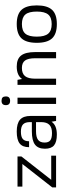

<svg xmlns="http://www.w3.org/2000/svg" viewBox="846 -1593 757 2489"><g transform="rotate(-90 1224.5 -348.5)"><path d="M138 -63H451V0H40V-50L343 -437H50V-500H441V-450Z M901 0 891 -59Q845 10 725 10Q628 10 584.5 -26.5Q541 -63 541 -144Q541 -233 594.5 -273.5Q648 -314 766 -314H886V-340Q886 -401 856.5 -428.5Q827 -456 762 -456Q695 -456 666.5 -431Q638 -406 638 -350H561Q561 -434 609 -472Q657 -510 764 -510Q869 -510 917.5 -467.5Q966 -425 966 -331V0ZM886 -260H768Q691 -260 656 -233.5Q621 -207 621 -149Q621 -97 649.5 -75Q678 -53 744 -53Q816 -53 851 -87Q886 -121 886 -194Z M1203 0H1122V-500H1203ZM1162 -707Q1192 -707 1205.5 -693.5Q1219 -680 1219 -651Q1219 -596 1162 -596Q1106 -596 1106 -651Q1106 -707 1162 -707Z M1445 -441Q1492 -510 1607 -510Q1705 -510 1749.5 -453Q1794 -396 1794 -270V0H1714V-270Q1714 -362 1684.5 -402.5Q1655 -443 1588 -443Q1515 -443 1482 -402Q1449 -361 1449 -270V0H1369V-500H1434Z M2157 -510Q2284 -510 2341.5 -448Q2399 -386 2399 -250Q2399 -114 2341.5 -52Q2284 10 2157 10Q2029 10 1971.5 -52Q1914 -114 1914 -250Q1914 -386 1971.5 -448Q2029 -510 2157 -510ZM1994 -250Q1994 -148 2032.5 -102.5Q2071 -57 2157 -57Q2243 -57 2281 -102.5Q2319 -148 2319 -250Q2319 -353 2281 -398Q2243 -443 2157 -443Q2070 -443 2032 -398Q1994 -353 1994 -250Z"/></g></svg>

Font: Fivo Sans
Style: Regular
Weight: 400
Designer: Alexander Slobzheninov
Foundry: Alexander Slobzheninov
Version: 1.0